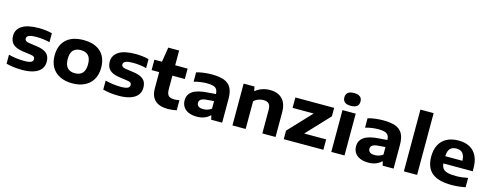

<svg xmlns="http://www.w3.org/2000/svg" viewBox="-26 -1612 6182 2426"><g transform="rotate(15 3065.0 -399.0)"><path d="M54 -15V-132.5Q101 -119.5 154.2 -112.8Q207.5 -106 260.5 -106Q322 -106 348 -119.2Q374 -132.5 374 -159Q374 -178.5 362.2 -188.8Q350.5 -199 318.5 -203.5L211 -218.5Q120.5 -231.5 81 -270.8Q41.5 -310 41.5 -377.5Q41.5 -461 114 -508.2Q186.5 -555.5 334.5 -555.5Q380 -555.5 426.2 -549.8Q472.5 -544 507 -534.5V-417Q470.5 -427 425.2 -433Q380 -439 336 -439Q261.5 -439 233.2 -424.8Q205 -410.5 205 -385Q205 -367.5 217 -356.8Q229 -346 260 -341L367.5 -326Q454 -314 496 -277.5Q538 -241 538 -167Q538 -112 506.5 -72Q475 -32 413 -10.8Q351 10.5 262 10.5Q205.5 10.5 152 4Q98.5 -2.5 54 -15Z M613 -273.5Q613 -364 649.2 -427.2Q685.5 -490.5 753.8 -523Q822 -555.5 917.5 -555.5Q1013.5 -555.5 1081.8 -523.2Q1150 -491 1186 -427.8Q1222 -364.5 1222 -273.5Q1222 -184 1184.2 -120Q1146.5 -56 1078 -22.8Q1009.5 10.5 917.5 10.5Q825.5 10.5 756.8 -22.5Q688 -55.5 650.5 -119.5Q613 -183.5 613 -273.5ZM1050.5 -273Q1050.5 -351.5 1016.5 -387.5Q982.5 -423.5 917.5 -423.5Q852.5 -423.5 818.5 -387.5Q784.5 -351.5 784.5 -274Q784.5 -121.5 917.5 -121.5Q1050.5 -121.5 1050.5 -273Z M1318.5 -15V-132.5Q1365.5 -119.5 1418.8 -112.8Q1472 -106 1525 -106Q1586.5 -106 1612.5 -119.2Q1638.5 -132.5 1638.5 -159Q1638.5 -178.5 1626.8 -188.8Q1615 -199 1583 -203.5L1475.5 -218.5Q1385 -231.5 1345.5 -270.8Q1306 -310 1306 -377.5Q1306 -461 1378.5 -508.2Q1451 -555.5 1599 -555.5Q1644.5 -555.5 1690.8 -549.8Q1737 -544 1771.5 -534.5V-417Q1735 -427 1689.8 -433Q1644.5 -439 1600.5 -439Q1526 -439 1497.8 -424.8Q1469.5 -410.5 1469.5 -385Q1469.5 -367.5 1481.5 -356.8Q1493.5 -346 1524.5 -341L1632 -326Q1718.5 -314 1760.5 -277.5Q1802.5 -241 1802.5 -167Q1802.5 -112 1771 -72Q1739.5 -32 1677.5 -10.8Q1615.5 10.5 1526.5 10.5Q1470 10.5 1416.5 4Q1363 -2.5 1318.5 -15Z M2283 -134.5V-2.5Q2257 3.5 2227 7Q2197 10.5 2169 10.5Q2058 10.5 2001 -42Q1944 -94.5 1944 -200V-411H1845V-547H1944L1975 -740H2117V-547H2279.5V-411H2117V-232.5Q2117 -193 2127.8 -170Q2138.5 -147 2160.5 -137Q2182.5 -127 2218 -127Q2243.5 -127 2283 -134.5Z M2878 -311.5V0H2734.5L2723 -51.5H2714.5Q2685.5 -21.5 2642.2 -5.8Q2599 10 2548.5 10Q2483.5 10 2438 -10.2Q2392.5 -30.5 2369.5 -66.5Q2346.5 -102.5 2346.5 -149.5Q2346.5 -227 2407.5 -269.5Q2468.5 -312 2599 -320.5L2708.5 -329Q2707.5 -368 2693 -390Q2678.5 -412 2647.8 -421.5Q2617 -431 2564 -431Q2526.5 -431 2481 -424.8Q2435.5 -418.5 2395.5 -406.5V-529.5Q2440 -542.5 2492.8 -549Q2545.5 -555.5 2593.5 -555.5Q2695 -555.5 2756.8 -532.5Q2818.5 -509.5 2848.2 -456.5Q2878 -403.5 2878 -311.5ZM2708.5 -138V-236.5L2614.5 -229Q2562.5 -224.5 2540.2 -208.5Q2518 -192.5 2518 -163.5Q2518 -135 2539 -119Q2560 -103 2602 -103Q2630.5 -103 2658.2 -111.8Q2686 -120.5 2708.5 -138Z M3012.5 -547H3154L3165 -493.5H3173Q3208.5 -523 3256.2 -539.2Q3304 -555.5 3357.5 -555.5Q3459.5 -555.5 3518 -497.2Q3576.5 -439 3576.5 -317.5V0H3403.5V-309Q3403.5 -364.5 3380 -387.8Q3356.5 -411 3309 -411Q3274.5 -411 3241.5 -398.5Q3208.5 -386 3185.5 -362.5V0H3012.5Z M3914.5 -136H4202V0H3683.5V-111.5L3965 -411H3689V-547H4196.5V-436Z M4305.5 0V-547H4478.5V0ZM4286.5 -709.5Q4286.5 -750.5 4312.8 -772Q4339 -793.5 4392 -793.5Q4445 -793.5 4471.2 -772Q4497.5 -750.5 4497.5 -709.5Q4497.5 -626 4392 -626Q4286.5 -626 4286.5 -709.5Z M5120.5 -311.5V0H4977L4965.5 -51.5H4957Q4928 -21.5 4884.8 -5.8Q4841.5 10 4791 10Q4726 10 4680.5 -10.2Q4635 -30.5 4612 -66.5Q4589 -102.5 4589 -149.5Q4589 -227 4650 -269.5Q4711 -312 4841.5 -320.5L4951 -329Q4950 -368 4935.5 -390Q4921 -412 4890.2 -421.5Q4859.5 -431 4806.5 -431Q4769 -431 4723.5 -424.8Q4678 -418.5 4638 -406.5V-529.5Q4682.5 -542.5 4735.2 -549Q4788 -555.5 4836 -555.5Q4937.5 -555.5 4999.2 -532.5Q5061 -509.5 5090.8 -456.5Q5120.5 -403.5 5120.5 -311.5ZM4951 -138V-236.5L4857 -229Q4805 -224.5 4782.8 -208.5Q4760.5 -192.5 4760.5 -163.5Q4760.5 -135 4781.5 -119Q4802.5 -103 4844.5 -103Q4873 -103 4900.8 -111.8Q4928.5 -120.5 4951 -138Z M5255 0V-808H5428V0Z M6095 -226H5711.5Q5714.5 -184.5 5733.5 -160.2Q5752.5 -136 5793.8 -124.5Q5835 -113 5905.5 -113Q5976.5 -113 6060.5 -130V-8Q5969.5 10.5 5879 10.5Q5705.5 10.5 5622.8 -58.2Q5540 -127 5540 -272Q5540 -360.5 5573.2 -424.2Q5606.5 -488 5670.8 -521.8Q5735 -555.5 5826 -555.5Q5913 -555.5 5973.2 -521.2Q6033.5 -487 6064.2 -422.2Q6095 -357.5 6095 -266.5ZM5710.5 -320.5H5935Q5933 -387 5905.2 -418.8Q5877.5 -450.5 5823 -450.5Q5768 -450.5 5740.2 -419Q5712.5 -387.5 5710.5 -320.5Z"/></g></svg>

Font: Encode Sans Expanded
Style: Bold
Weight: 700
Width: 7
Designer: Multiple Designers
Foundry: Impallari Type
Version: Version 2.000